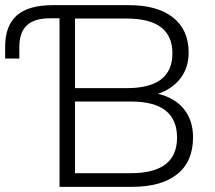

<svg xmlns="http://www.w3.org/2000/svg" viewBox="-21 -725 834 745"><path d="M210 0V-654H173Q112 -654 83 -626.5Q54 -599 54 -542V-498H-1V-544Q-1 -625 44 -665Q89 -705 184 -705H479Q590 -705 650.5 -657Q711 -609 711 -521Q711 -463 679.5 -421.5Q648 -380 592 -361Q656 -346 692 -302.5Q728 -259 728 -192Q728 -98 666.5 -49Q605 0 491 0ZM270 -383H471Q648 -383 648 -518Q648 -653 471 -653H270ZM270 -53H487Q666 -53 666 -191Q666 -331 488 -331H270Z"/></svg>

Font: Mulish Light
Style: Regular
Weight: 300
Designer: Vernon Adams
Foundry: Vernon Adams
Version: Version 3.603; ttfautohint (v1.8.3)